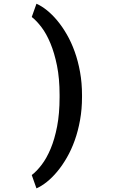

<svg xmlns="http://www.w3.org/2000/svg" viewBox="-20 -811 640 1054"><path d="M430.2 -278.3Q430.2 -211.4 419.4 -151.6Q408.7 -91.8 390.1 -40Q371.6 11.7 346.9 54.4Q322.3 97.2 294.4 130.6Q266.6 164.1 237.3 187.5Q208 210.9 180.2 223.1L154.3 149.9Q181.2 129.4 208.5 93.8Q235.8 58.1 257.8 5.9Q279.8 -46.4 293.5 -116.7Q307.1 -187 307.1 -277.3V-290Q307.1 -379.9 293 -450.2Q278.8 -520.5 256.8 -573.2Q234.9 -626 207.8 -661.6Q180.7 -697.3 154.3 -717.8L180.2 -790.5Q208 -778.3 237.3 -754.9Q266.6 -731.4 294.4 -698Q322.3 -664.6 346.9 -621.8Q371.6 -579.1 390.1 -527.3Q408.7 -475.6 419.4 -415.8Q430.2 -356 430.2 -289.1Z"/></svg>

Font: Roboto Mono
Style: Bold
Weight: 700
Designer: Google
Version: Version 2.000985; 2015; ttfautohint (v1.3)